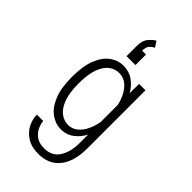

<svg xmlns="http://www.w3.org/2000/svg" viewBox="-286 -833 1121 1121"><g transform="rotate(45 275.0 -272.0)"><path d="M265.5 11Q222.5 11 183.5 -16.5Q144.5 -44 120.2 -101.8Q96 -159.5 96 -251Q96 -342.5 119.2 -399.8Q142.5 -457 180.5 -484Q218.5 -511 261.5 -511Q310 -511 345.5 -485.8Q381 -460.5 401.5 -422L402.5 -500H455V-20.5Q455 87.5 408.2 146.5Q361.5 205.5 275.5 205.5Q218 205.5 180.8 181.8Q143.5 158 125.2 122Q107 86 107 49H160Q160 66.5 170.8 92.5Q181.5 118.5 206.8 138.5Q232 158.5 276 158.5Q340.5 158.5 370.8 110.2Q401 62 401 -8.5V-80Q381 -41 346.8 -15Q312.5 11 265.5 11ZM150.5 -251Q150.5 -176 168 -128.8Q185.5 -81.5 214.5 -59.2Q243.5 -37 277.5 -37Q312.5 -37 338 -58.5Q363.5 -80 379.2 -113.8Q395 -147.5 401 -184.5V-324.5Q394 -358.5 377.8 -390.2Q361.5 -422 336 -442.5Q310.5 -463 275 -463Q241 -463 212.8 -441.8Q184.5 -420.5 167.5 -374Q150.5 -327.5 150.5 -251ZM309.5 -649.5V-562.5H236V-649.5Q236 -692.5 257 -716.8Q278 -741 296 -750L318.5 -715Q305.5 -709 291.5 -695Q277.5 -681 277.5 -649.5Z"/></g></svg>

Font: Trispace SemiCondensed ExtraLight
Style: Regular
Weight: 200
Width: 4
Designer: Tyler Finck
Foundry: Etcetera Type Company
Version: Version 1.210; ttfautohint (v1.8.3)